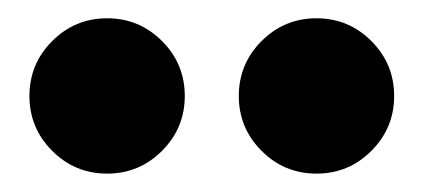

<svg xmlns="http://www.w3.org/2000/svg" viewBox="-20 -791 463 210"><path d="M37.1 -626Q12.2 -650.9 12.2 -686Q12.2 -721.2 37.1 -746.1Q62 -771 97.2 -771Q132.3 -771 157.2 -746.1Q182.1 -721.2 182.1 -686Q182.1 -650.9 157.2 -626Q132.3 -601.1 97.2 -601.1Q62 -601.1 37.1 -626ZM266.1 -626Q241.2 -650.9 241.2 -686Q241.2 -721.2 266.1 -746.1Q291 -771 326.2 -771Q361.3 -771 386.2 -746.1Q411.1 -721.2 411.1 -686Q411.1 -650.9 386.2 -626Q361.3 -601.1 326.2 -601.1Q291 -601.1 266.1 -626Z"/></svg>

Font: Miedinger*
Style: Bold
Weight: 700
Version: Version 001.000